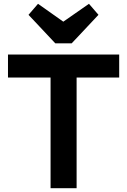

<svg xmlns="http://www.w3.org/2000/svg" viewBox="-20 -990 669 1010"><path d="M246 0H383V-582H607V-703H22V-582H246ZM130 -912 271 -762H357L498 -912L448 -970L313 -876L180 -970Z"/></svg>

Font: MV Cash SemiBold
Style: Regular
Weight: 600
Designer: Rodrigo Fuenzalida
Foundry: fragTYPE
Version: Version 1.100;Glyphs 3.1.2 (3151)